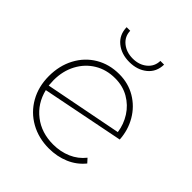

<svg xmlns="http://www.w3.org/2000/svg" viewBox="-197 -852 986 986"><g transform="rotate(45 296.0 -358.5)"><path d="M489 -104 509 -82Q475 -40 424.5 -18.5Q374 3 315 3Q240 3 180 -30.5Q120 -64 86 -124Q52 -184 52 -260Q52 -336 84 -396Q116 -456 172.5 -489.5Q229 -523 301 -523Q367 -523 420 -491.5Q473 -460 504.5 -406Q536 -352 540 -287L92 -198Q111 -120 171 -73.5Q231 -27 316 -27Q369 -27 414 -46.5Q459 -66 489 -104ZM84 -263Q84 -249 86 -225L506 -307Q499 -357 472 -399.5Q445 -442 401 -467.5Q357 -493 301 -493Q238 -493 189 -463.5Q140 -434 112 -381.5Q84 -329 84 -263ZM157 -720H183Q184 -679 215.5 -653.5Q247 -628 293 -628Q339 -628 370 -653.5Q401 -679 402 -720H429Q428 -666 389.5 -634.5Q351 -603 293 -603Q235 -603 196.5 -634.5Q158 -666 157 -720Z"/></g></svg>

Font: Montserrat Alternates ExLight
Style: Regular
Weight: 275
Designer: Julieta Ulanovsky
Foundry: Julieta Ulanovsky
Version: Version 7.200